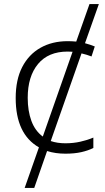

<svg xmlns="http://www.w3.org/2000/svg" viewBox="-20 -744 516 942"><path d="M301 10Q252 10 211 -3L148 178H101L171 -21Q57 -86 57 -263Q57 -353 89 -415Q121 -477 178.5 -509.5Q236 -542 312 -542Q333 -542 354 -540L419 -724H465L397 -532Q423 -525 445 -516L429 -467Q406 -476 380 -482L229 -52Q261 -41 301 -41Q340 -41 375 -49Q410 -57 438 -69V-18Q412 -5 378.5 2.5Q345 10 301 10ZM116 -264Q116 -200 134 -151Q152 -102 190 -74L336 -490Q323 -491 312 -491Q217 -491 166.5 -430Q116 -369 116 -264Z"/></svg>

Font: RS Noto Sans Light
Style: Regular
Weight: 300
Designer: Monotype Design Team
Foundry: Monotype Imaging Inc.
Version: Version 3.10